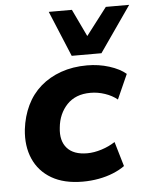

<svg xmlns="http://www.w3.org/2000/svg" viewBox="-54 -812 674 868"><g transform="rotate(-5 282.5 -378.0)"><path d="M287 11Q202 11 145.5 -22Q89 -55 63.5 -113.5Q38 -172 46 -247Q53 -306 76.5 -355Q100 -404 139.5 -438.5Q179 -473 232.5 -492Q286 -511 351 -511Q404 -511 451.5 -496Q499 -481 527 -457L477 -345Q454 -364 421.5 -375Q389 -386 356 -386Q321 -386 294.5 -375.5Q268 -365 249 -345Q230 -325 218.5 -299Q207 -273 204 -241Q197 -182 226.5 -148.5Q256 -115 318 -115Q349 -115 383.5 -126Q418 -137 445 -155L478 -43Q456 -27 425.5 -14.5Q395 -2 359.5 4.5Q324 11 287 11ZM286 -560 200 -767H305L364 -643L459 -767H565L421 -560Z"/></g></svg>

Font: Nunito Sans 8pt ExtraBold
Style: Italic
Weight: 800
Italic angle: -9°
Version: Version 3.101;gftools[0.9.27]